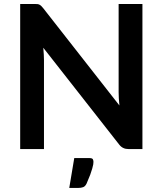

<svg xmlns="http://www.w3.org/2000/svg" viewBox="-20 -743 810 957"><path d="M571.3 -723.1H689.9V0H621.1Q605.5 0 594.7 -5.4Q583 -10.7 573.7 -22.9L195.8 -504.9Q199.2 -466.3 199.2 -443.8V0H80.6V-723.1H150.9Q161.6 -723.1 166 -722.7Q171.4 -722.2 176.8 -719.7Q179.2 -718.3 186 -712.9Q190.4 -708 195.8 -701.7L575.2 -217.3Q575.2 -218.3 574 -231.7Q572.8 -245.1 572.3 -252Q571.3 -275.4 571.3 -283.7ZM350.1 44.9H425.3Q439.5 44.9 442.9 50.8Q445.8 57.1 445.8 63.5Q445.8 65.4 444.8 76.2Q442.9 86.4 439.9 96.7Q436.5 107.4 429.7 127.9Q426.3 137.2 411.6 171.9Q404.8 186 394.5 189.9Q384.3 193.8 368.7 193.8H325.2Z"/></svg>

Font: Lato-SemiBold
Style: Bold
Weight: 500
Designer: Lukasz Dziedzic with Adam Twardoch and Botio Nikoltchev
Foundry: tyPoland Lukasz Dziedzic
Version: ""